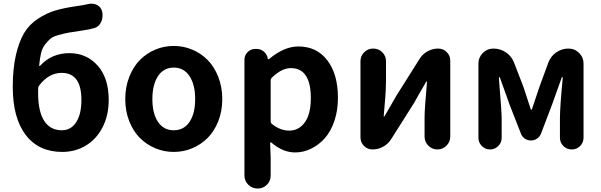

<svg xmlns="http://www.w3.org/2000/svg" viewBox="-20 -829 3334 1065"><path d="M196.3 -353.5Q191.4 -346.7 191.4 -335.9V-313.5Q191.4 -210.9 225.1 -158.7Q258.8 -106.4 323.2 -106.4Q374 -106.4 402.8 -151.4Q431.6 -196.3 431.6 -274.4Q431.6 -424.8 322.3 -424.8Q250 -424.8 196.3 -353.5ZM470.7 -806.6Q479.5 -808.6 487.3 -808.6Q503.9 -808.6 519.5 -800.8Q542 -788.1 546.9 -763.7Q548.8 -753.9 548.8 -743.2Q548.8 -724.6 541 -707Q529.3 -680.7 502 -672.9Q474.6 -665 433.6 -659.2Q383.8 -652.3 360.4 -647.9Q336.9 -643.6 305.2 -634.8Q273.4 -626 260.3 -614.7Q247.1 -603.5 231 -583.5Q214.8 -563.5 208 -535.2Q201.2 -506.8 197.3 -466.8Q196.3 -464.8 198.7 -463.9Q201.2 -462.9 202.1 -463.9Q266.6 -534.2 365.2 -534.2Q460 -534.2 521.5 -465.3Q583 -396.5 583 -274.4Q583 -188.5 548.8 -122.6Q514.6 -56.6 456.1 -21.5Q397.5 13.7 325.2 13.7Q194.3 13.7 122.6 -80.6Q50.8 -174.8 50.8 -346.7Q50.8 -449.2 68.4 -524.4Q85.9 -599.6 114.3 -646.5Q142.6 -693.4 189.9 -724.6Q237.3 -755.9 286.1 -770.5Q335 -785.2 404.3 -794.9Q445.3 -800.8 470.7 -806.6Z M674.8 -279.3Q674.8 -346.7 697.3 -403.3Q719.7 -460 756.8 -497.1Q793.9 -534.2 842.3 -554.2Q890.6 -574.2 943.8 -574.2Q997.1 -574.2 1045.4 -554.2Q1093.8 -534.2 1130.9 -497.1Q1168 -460 1190.4 -403.3Q1212.9 -346.7 1212.9 -279.3Q1212.9 -211.9 1190.4 -155.8Q1168 -99.6 1130.9 -63Q1093.8 -26.4 1045.4 -6.3Q997.1 13.7 943.8 13.7Q890.6 13.7 842.3 -6.3Q793.9 -26.4 756.8 -63Q719.7 -99.6 697.3 -155.8Q674.8 -211.9 674.8 -279.3ZM1062.5 -279.3Q1062.5 -359.4 1031.2 -406.7Q1000 -454.1 943.8 -454.1Q887.7 -454.1 856.4 -406.7Q825.2 -359.4 825.2 -279.3Q825.2 -199.2 856.4 -152.8Q887.7 -106.4 943.8 -106.4Q1000 -106.4 1031.2 -152.8Q1062.5 -199.2 1062.5 -279.3Z M1335.9 144.5V-498Q1335.9 -522.5 1353.5 -540Q1371.1 -557.6 1395.5 -557.6H1403.3Q1425.8 -557.6 1443.4 -543Q1460.9 -528.3 1464.8 -505.9L1465.8 -502Q1465.8 -500 1467.8 -500Q1469.7 -500 1471.7 -501Q1555.7 -571.3 1634.8 -571.3Q1737.3 -571.3 1795.9 -494.1Q1854.5 -417 1854.5 -287.1Q1854.5 -216.8 1835 -158.7Q1815.4 -100.6 1782.2 -63Q1749 -25.4 1706.1 -4.4Q1663.1 16.6 1617.2 16.6Q1548.8 16.6 1485.4 -38.1Q1483.4 -40 1481 -39.1Q1478.5 -38.1 1478.5 -35.2L1481.4 46.9V144.5Q1481.4 174.8 1460.4 195.8Q1439.5 216.8 1409.2 216.8Q1378.9 216.8 1357.4 195.8Q1335.9 174.8 1335.9 144.5ZM1584 -104.5Q1637.7 -104.5 1670.9 -150.4Q1704.1 -196.3 1704.1 -285.2Q1704.1 -451.2 1592.8 -451.2Q1543 -451.2 1489.3 -399.4Q1481.4 -392.6 1481.4 -382.8V-156.2Q1481.4 -146.5 1489.3 -140.6Q1535.2 -104.5 1584 -104.5Z M2046.9 0Q2018.6 0 1999 -19.5Q1979.5 -39.1 1979.5 -67.4V-489.3Q1979.5 -518.6 2000 -539.1Q2020.5 -559.6 2050.3 -559.6Q2080.1 -559.6 2100.6 -539.1Q2121.1 -518.6 2121.1 -489.3V-382.8Q2121.1 -358.4 2119.6 -327.6Q2118.2 -296.9 2113.8 -249Q2109.4 -201.2 2108.4 -184.6Q2108.4 -182.6 2110.4 -182.6Q2112.3 -182.6 2113.3 -184.6Q2174.8 -291 2179.7 -299.8L2307.6 -502.9Q2324.2 -529.3 2351.6 -544.4Q2378.9 -559.6 2410.2 -559.6Q2438.5 -559.6 2458 -540Q2477.5 -520.5 2477.5 -493.2V-71.3Q2477.5 -42 2456.5 -21Q2435.5 0 2406.2 0Q2377 0 2356 -21Q2335 -42 2335 -71.3V-175.8Q2335 -225.6 2348.6 -375Q2348.6 -377 2346.7 -377Q2344.7 -377 2343.8 -375Q2293.9 -290 2277.3 -258.8L2149.4 -56.6Q2132.8 -30.3 2105 -15.1Q2077.1 0 2046.9 0Z M2633.8 -64.5V-476.6Q2633.8 -510.7 2658.2 -535.2Q2682.6 -559.6 2716.8 -559.6Q2754.9 -559.6 2786.1 -538.6Q2817.4 -517.6 2831.1 -482.4L2882.8 -348.6Q2887.7 -333 2902.3 -289.6Q2917 -246.1 2923.8 -223.6Q2924.8 -220.7 2927.2 -220.7Q2929.7 -220.7 2930.7 -223.6Q2965.8 -327.1 2972.7 -348.6L3021.5 -481.4Q3034.2 -516.6 3064.9 -538.1Q3095.7 -559.6 3132.8 -559.6Q3168 -559.6 3192.4 -535.2Q3216.8 -510.7 3216.8 -476.6V-65.4Q3216.8 -38.1 3197.8 -19Q3178.7 0 3151.4 0Q3124 0 3105 -19Q3085.9 -38.1 3085.9 -65.4V-172.9Q3085.9 -235.4 3101.6 -398.4Q3101.6 -401.4 3099.1 -401.4Q3096.7 -401.4 3095.7 -398.4Q3086.9 -372.1 3067.9 -320.8Q3048.8 -269.5 3043 -251L2981.4 -88.9Q2974.6 -71.3 2959.5 -60.5Q2944.3 -49.8 2925.3 -49.8Q2906.2 -49.8 2890.6 -60.5Q2875 -71.3 2869.1 -88.9L2805.7 -251Q2797.9 -274.4 2779.3 -325.2Q2760.7 -376 2752.9 -398.4Q2752 -401.4 2749.5 -401.4Q2747.1 -401.4 2747.1 -398.4Q2762.7 -205.1 2762.7 -172.9V-64.5Q2762.7 -38.1 2743.7 -19Q2724.6 0 2698.2 0Q2671.9 0 2652.8 -19Q2633.8 -38.1 2633.8 -64.5Z"/></svg>

Font: Gen Jyuu GothicX Bold
Style: Bold
Weight: 700
Designer: Ryoko NISHIZUKA (kana &amp; ideographs); Paul D. Hunt (Latin, Greek &amp; Cyrillic); Wenlong ZHANG (bopomofo); Sandoll C
Version: Version 1.058.20140828